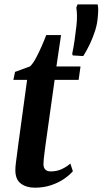

<svg xmlns="http://www.w3.org/2000/svg" viewBox="-20 -838 464 868"><path d="M185.5 -181Q183 -161 181 -145.8Q179 -130.5 177.8 -118.8Q176.5 -107 176.5 -96Q176.5 -79.5 185.2 -71.2Q194 -63 209.5 -63Q236 -63 258.5 -73.2Q281 -83.5 298 -98.5L309.5 -64Q294 -46 268.8 -28.8Q243.5 -11.5 210.2 -0.5Q177 10.5 137 10.5Q98.5 10.5 73.5 -8.8Q48.5 -28 49.5 -71.5Q49.5 -76.5 50 -84.5Q50.5 -92.5 52.2 -104.8Q54 -117 56.2 -134.8Q58.5 -152.5 61.5 -176.5L102.5 -477H40.5L48 -513L116 -538Q129 -550.5 142.5 -575.5Q156 -600.5 168.2 -628.8Q180.5 -657 189 -679.5H256L235 -537.5H344L335.5 -477H227ZM356.5 -584.5 308.5 -587.5 306.5 -595Q312.5 -624 317 -654.8Q321.5 -685.5 325.5 -721Q328.5 -748 328 -768.5Q327.5 -789 325 -803.5L330.5 -818H421.5Q424 -807.5 424 -795.2Q424 -783 422 -760.5Q420 -731 410.2 -700Q400.5 -669 386.5 -639.5Q372.5 -610 356.5 -584.5Z"/></svg>

Font: Merriweather 60pt SemiBold
Style: Italic
Weight: 600
Italic angle: -7.8°
Version: Version 2.101